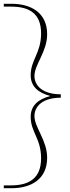

<svg xmlns="http://www.w3.org/2000/svg" viewBox="-20 -773 369 1014"><path d="M301 -257V-275C207 -275 162 -319 162 -372C162 -432 229 -500 229 -592C229 -708 141 -753 41 -753H0V-738H39C133 -738 197 -703 197 -597C197 -492 142 -457 142 -376C142 -318 180 -283 246 -266C180 -249 142 -214 142 -156C142 -75 197 -42 197 63C197 169 133 206 39 206H0V221H41C141 221 229 176 229 60C229 -32 162 -100 162 -160C162 -213 207 -257 301 -257Z"/></svg>

Font: Sprat Condensed Thin
Style: Regular
Weight: 100
Width: 3
Designer: Ethan Nakache
Foundry: Collletttivo
Version: Version 2.000;Glyphs 3.2 (3217)